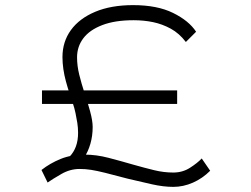

<svg xmlns="http://www.w3.org/2000/svg" viewBox="-20 -720 980 750"><path d="M272 -71 217 -84Q237 -93 252.5 -109Q268 -125 276.5 -148Q285 -171 285 -201Q285 -221 282 -240Q279 -259 275 -278Q271 -297 265 -315Q259 -333 253 -351Q244 -378 237.5 -402Q231 -426 227.5 -450Q224 -474 224 -497Q224 -557 257 -602.5Q290 -648 352 -674Q414 -700 500 -700Q594 -700 656 -669.5Q718 -639 746 -596L706 -556Q680 -590 647 -608Q614 -626 578 -633.5Q542 -641 502 -641Q429 -641 379.5 -622Q330 -603 305.5 -570.5Q281 -538 281 -496Q281 -463 289.5 -428.5Q298 -394 311 -354Q322 -322 332 -285Q342 -248 342 -224Q342 -189 333 -158Q324 -127 308.5 -104.5Q293 -82 272 -71ZM657 10Q619 10 574 0Q529 -10 479 -22Q423 -37 390.5 -45Q358 -53 336 -56.5Q314 -60 291 -60Q254 -60 220 -40.5Q186 -21 166 -7L142 -56Q175 -82 216.5 -99Q258 -116 311 -116Q356 -116 404 -103.5Q452 -91 500 -77Q546 -64 583 -55Q620 -46 657 -46Q693 -46 722 -64.5Q751 -83 768 -101L801 -53Q771 -23 733.5 -6.5Q696 10 657 10ZM144 -314V-367H672V-314Z"/></svg>

Font: Lexend Zetta ExtraLight
Style: Regular
Weight: 250
Version: Version 1.007